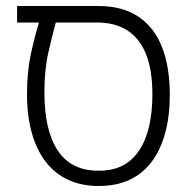

<svg xmlns="http://www.w3.org/2000/svg" viewBox="-20 -608 636 640"><path d="M309 12Q252 12 207.5 -8.5Q163 -29 132.5 -68.5Q102 -108 86 -165Q70 -222 70 -295Q70 -370 83.5 -431Q97 -492 110 -533H37V-588H308Q389 -588 442 -552Q495 -516 520.5 -450Q546 -384 546 -292Q546 -222 531 -166Q516 -110 486.5 -70Q457 -30 412.5 -9Q368 12 309 12ZM305 -39Q353 -38 387.5 -55.5Q422 -73 444.5 -107.5Q467 -142 477.5 -189Q488 -236 488 -293Q488 -375 466.5 -428Q445 -481 404 -507Q363 -533 303 -533H166Q155 -493 141.5 -434.5Q128 -376 128 -300Q128 -174 172 -107Q216 -40 305 -39Z"/></svg>

Font: Noto Sans Hebrew SemiCondensed Light
Style: Regular
Weight: 300
Width: 4
Designer: Monotype Design Team
Foundry: Monotype Imaging Inc.
Version: Version 2.003